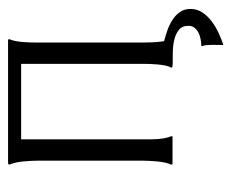

<svg xmlns="http://www.w3.org/2000/svg" viewBox="-70 -388 587 488"><g transform="rotate(-90 224.0 -144.5)"><path d="M351.1 73.2Q358.4 73.2 367.4 71.5Q376.5 69.8 384 66.2Q391.6 62.5 396.7 56.2Q401.9 49.8 401.9 40.5Q401.9 24.4 391.4 16.1Q380.9 7.8 366.2 4.4Q351.6 1 335.4 0.7Q319.3 0.5 308.1 0.5Q305.2 0.5 302 0.2Q298.8 0 295.9 -1V-3.9Q299.3 -9.8 301 -18.8Q302.7 -27.8 303.7 -37.8Q304.7 -47.9 304.9 -57.4Q305.2 -66.9 305.2 -74.2V-384.8H113.3V-74.2Q113.3 -66.9 113.3 -57.4Q113.3 -47.9 114 -38.3Q114.7 -28.8 116.5 -19.5Q118.2 -10.3 121.1 -3.9V-1L120.6 0H51.8L49.3 -1V-3.9Q52.2 -9.8 54.2 -19Q56.2 -28.3 57.1 -38.1Q58.1 -47.9 58.6 -57.6Q59.1 -67.4 59.1 -74.2V-343.3Q59.1 -350.6 58.6 -360.1Q58.1 -369.6 57.1 -379.6Q56.2 -389.6 54.2 -398.7Q52.2 -407.7 49.3 -414.1V-416L51.8 -418H366.2L367.7 -417V-414.1Q364.7 -407.2 363 -398.2Q361.3 -389.2 360.6 -379.4Q359.9 -369.6 359.6 -360.1Q359.4 -350.6 359.4 -343.3V-74.2Q359.4 -61 360.1 -47.9Q360.8 -34.7 362.8 -21.5Q375.5 -18.1 389.9 -13.2Q404.3 -8.3 416.5 -0.5Q428.7 7.3 436.8 18.6Q444.8 29.8 444.8 45.9Q444.8 62.5 435.8 75.9Q426.8 89.4 413.1 99.6Q399.4 109.9 383.5 117.2Q367.7 124.5 354 128.9L353 128.4Q353 121.6 353.3 115.5Q353.5 109.4 353.5 102.5Q353.5 95.2 353 88.1Q352.5 81.1 350.1 74.2Z"/></g></svg>

Font: CAT Linz
Style: Regular
Weight: 400
Designer: Peter Wiegel
Foundry: Peter Wiegel
Version: Version 1.08